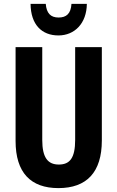

<svg xmlns="http://www.w3.org/2000/svg" viewBox="-20 -956 602 986"><path d="M426 -936H347C344 -886 321 -866 281 -866C240 -866 219 -888 215 -936H137C138 -829 195 -774 280 -774C363 -774 425 -836 426 -936ZM503 -235V-714H366V-238C366 -145 339 -111 282 -111C226 -111 197 -146 197 -237V-714H60V-232C60 -69 138 10 280 10C425 10 503 -71 503 -235Z"/></svg>

Font: Noto Sans Devanagari ExtraCondensed
Style: Bold
Weight: 700
Width: 2
Designer: Jelle Bosma - Monotype Design Team
Foundry: Monotype Imaging Inc.
Version: Version 2.004